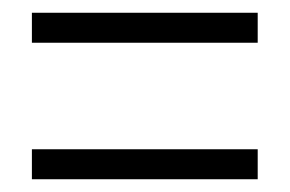

<svg xmlns="http://www.w3.org/2000/svg" viewBox="-20 -503 455 301"><path d="M30 -436H384V-483H30ZM30 -222H384V-269H30Z"/></svg>

Font: Noto Sans Arabic ExtCond Light
Style: Regular
Weight: 300
Width: 2
Designer: Monotype Design Team, Nadine Chahine, Nizar Qandah and Khaled Hosny
Foundry: Monotype Imaging Inc.
Version: Version 2.012